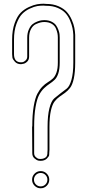

<svg xmlns="http://www.w3.org/2000/svg" viewBox="-20 -814 468 1029"><path d="M165.5 181.5Q152 168 152 149Q152 130 165.5 116.5Q179 103 198 103Q217 103 230.5 116.5Q244 130 244 149Q244 168 230.5 181.5Q217 195 198 195Q179 195 165.5 181.5ZM383 -627V-605V-479Q383 -427 375.5 -393Q368 -359 355.5 -343Q343 -327 328.5 -316.5Q314 -306 299.5 -296Q285 -286 272.5 -270Q260 -254 252.5 -220Q245 -186 245 -135V-25V-10L244 5Q244 10 243.5 17Q243 24 231 36Q219 48 196 48Q191 48 184 46.5Q177 45 165 35Q153 25 153 7L152 -135V-136H153Q153 -199 160.5 -243.5Q168 -288 180 -311Q192 -334 206.5 -349Q221 -364 236 -373Q251 -382 263 -393Q275 -404 282.5 -425Q290 -446 290 -479V-569V-601V-605V-608Q290 -610 290 -613Q290 -624 288 -635Q286 -646 279.5 -661.5Q273 -677 257 -686.5Q241 -696 218 -696H216Q208 -696 198.5 -694Q189 -692 173 -685Q157 -678 146.5 -659Q136 -640 136 -612V-524V-511Q136 -493 125 -483Q114 -473 104 -472L93 -470Q72 -470 60 -483Q48 -496 46.5 -505.5Q45 -515 45 -524V-602Q45 -652 58.5 -689.5Q72 -727 91 -746Q110 -765 135.5 -776.5Q161 -788 178.5 -791Q196 -794 213 -794L228 -793Q265 -793 293.5 -780.5Q322 -768 338 -750Q354 -732 364.5 -708Q375 -684 378.5 -665Q382 -646 383 -627ZM172.5 123.5Q162 134 162 149Q162 164 172.5 174.5Q183 185 198 185Q213 185 223.5 174.5Q234 164 234 149Q234 134 223.5 123.5Q213 113 198 113Q183 113 172.5 123.5ZM373 -627Q372 -646 368.5 -663.5Q365 -681 355.5 -704Q346 -727 331 -743.5Q316 -760 289.5 -771.5Q263 -783 228 -783H227H226Q221 -784 213 -784Q196 -784 180 -781.5Q164 -779 140 -768Q116 -757 98.5 -739Q81 -721 68 -685.5Q55 -650 55 -602V-524Q55 -480 93 -480Q97 -480 102.5 -481Q108 -482 117 -490Q126 -498 126 -511V-612Q126 -637 134.5 -656Q143 -675 154 -684Q165 -693 179.5 -698.5Q194 -704 202 -705Q210 -706 216 -706H218Q240 -706 256 -698Q272 -690 280 -679Q288 -668 293 -654Q298 -640 299 -631Q300 -622 300 -613Q300 -610 300 -608V-479Q300 -443 292.5 -420.5Q285 -398 273 -386.5Q261 -375 246.5 -365.5Q232 -356 217 -342Q202 -328 190 -306Q178 -284 170.5 -240.5Q163 -197 163 -136Q163 -134 163 -131Q163 -128 163 -126Q163 -104 163 -59.5Q163 -15 163 7Q163 20 172 28Q181 36 186.5 37Q192 38 196 38Q208 38 216 34.5Q224 31 227.5 27Q231 23 232.5 17.5Q234 12 234 10Q234 8 234 6V5L235 -10V-135Q235 -196 245 -234.5Q255 -273 270.5 -286.5Q286 -300 304 -313.5Q322 -327 337.5 -339Q353 -351 363 -386.5Q373 -422 373 -479Z"/></svg>

Font: Soda Fountain
Style: Outline
Weight: 400
Version: Version 1.0